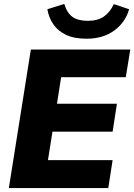

<svg xmlns="http://www.w3.org/2000/svg" viewBox="-20 -957 683 977"><path d="M25 0ZM25 0ZM25 0 137 -705H643L620 -564H291L270 -429H575L553 -287H247L224 -142H553L531 0ZM420 -760Q357 -760 315.5 -780Q274 -800 251 -834Q228 -868 221 -910L307 -937Q321 -891 349 -871Q377 -851 427 -851Q478 -851 509.5 -873.5Q541 -896 559 -936L637 -910Q618 -843 561 -801.5Q504 -760 420 -760Z"/></svg>

Font: Winston ExtraBold
Style: Italic
Weight: 800
Italic angle: -9°
Designer: Original fonts by Vernon Adams / Changes by Cristiano Sobral
Foundry: Original fonts by Vernon Adams / Changes by Cristiano Sobral
Version: Version 2.503;July 17, 2020;FontCreator 13.0.0.2655 64-bit